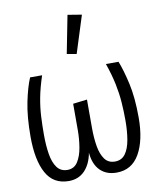

<svg xmlns="http://www.w3.org/2000/svg" viewBox="-89 -865 777 944"><g transform="rotate(-10 300.0 -393.0)"><path d="M520 -525Q538 -480 554 -408.8Q570 -337.5 570 -237.5Q570 -125 531.5 -57.5Q493 10 417 10Q365.5 10 334.8 -21Q304 -52 299 -110Q289 -54.5 258 -22.2Q227 10 178 10Q101.5 10 65.8 -55Q30 -120 30 -237.5Q30 -337.5 44.8 -409Q59.5 -480.5 78.5 -525H138.5Q119 -466 110 -418.2Q101 -370.5 98.8 -326.8Q96.5 -283 96.5 -235Q96.5 -182 103.5 -138.8Q110.5 -95.5 129 -70.2Q147.5 -45 181 -45Q214.5 -45 232.5 -73Q250.5 -101 257.5 -143.5Q264.5 -186 264.5 -229.5V-360.5L335 -369V-227.5Q335 -177.5 342 -136Q349 -94.5 367 -69.8Q385 -45 418 -45Q451.5 -45 470 -70.2Q488.5 -95.5 496 -138.8Q503.5 -182 503.5 -235Q503.5 -283 500.2 -326.8Q497 -370.5 487.2 -418.2Q477.5 -466 457 -525ZM313 -796 383 -784.5 324 -598.5 276 -607Z"/></g></svg>

Font: Fira Code Light Light
Style: Regular
Weight: 300
Monospace: yes
Version: Version 5.002